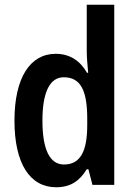

<svg xmlns="http://www.w3.org/2000/svg" viewBox="-20 -780 568 810"><path d="M217 10C278 10 316 -17 346 -66H353L370 0H462V-760H346V-563C346 -538 349 -505 352 -473H347C318 -524 274 -553 215 -553C107 -553 41 -452 41 -271C41 -90 106 10 217 10ZM250 -86C190 -86 159 -149 159 -271C159 -389 189 -454 249 -454C321 -454 348 -397 348 -279V-252C348 -140 318 -86 250 -86Z"/></svg>

Font: Noto Sans Arabic Cond SemBd
Style: Regular
Weight: 600
Width: 3
Designer: Monotype Design Team, Nadine Chahine, Nizar Qandah and Khaled Hosny
Foundry: Monotype Imaging Inc.
Version: Version 2.012